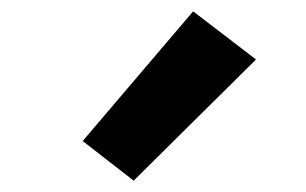

<svg xmlns="http://www.w3.org/2000/svg" viewBox="-20 -843 540 339"><path d="M216 -524 126 -594 321 -823 432 -738Z"/></svg>

Font: Iosevka Curly Slab Heavy
Style: Regular
Weight: 900
Monospace: yes
Designer: Belleve Invis
Foundry: Belleve Invis
Version: Version 22.1.2; ttfautohint (v1.8.4)